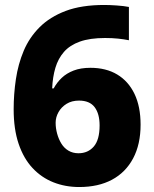

<svg xmlns="http://www.w3.org/2000/svg" viewBox="-20 -743 618 773"><path d="M35 -303Q35 -364 44 -424.5Q53 -485 75.5 -538.5Q98 -592 139.5 -633.5Q181 -675 244.5 -699Q308 -723 400 -723Q421 -723 450 -721Q479 -719 499 -715V-581Q479 -585 455.5 -587.5Q432 -590 403 -590Q342 -590 301.5 -575.5Q261 -561 237.5 -534Q214 -507 203 -470Q192 -433 190 -387H196Q209 -411 228.5 -429.5Q248 -448 276.5 -459Q305 -470 344 -470Q407 -470 452 -443Q497 -416 521.5 -365Q546 -314 546 -241Q546 -162 516 -105.5Q486 -49 431 -19.5Q376 10 299 10Q243 10 195 -9Q147 -28 111 -66.5Q75 -105 55 -164Q35 -223 35 -303ZM296 -126Q334 -126 357.5 -153Q381 -180 381 -238Q381 -285 361 -311.5Q341 -338 298 -338Q269 -338 248 -325Q227 -312 215.5 -291.5Q204 -271 204 -249Q204 -227 210 -205Q216 -183 227 -165Q238 -147 255.5 -136.5Q273 -126 296 -126Z"/></svg>

Font: Noto Sans Hebrew ExtraBold
Style: Regular
Weight: 800
Designer: Monotype Design Team
Foundry: Monotype Imaging Inc.
Version: Version 2.003